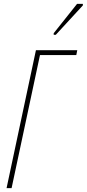

<svg xmlns="http://www.w3.org/2000/svg" viewBox="-20 -974 449 994"><path d="M258 -802V-794H269L409 -946V-954H379ZM14 0H40L187 -689H375L380 -714H166Z"/></svg>

Font: Noto Sans ExtraCondensed Thin
Style: Italic
Weight: 100
Width: 2
Italic angle: -12°
Designer: Monotype Design Team
Foundry: Monotype Imaging Inc.
Version: Version 2.013